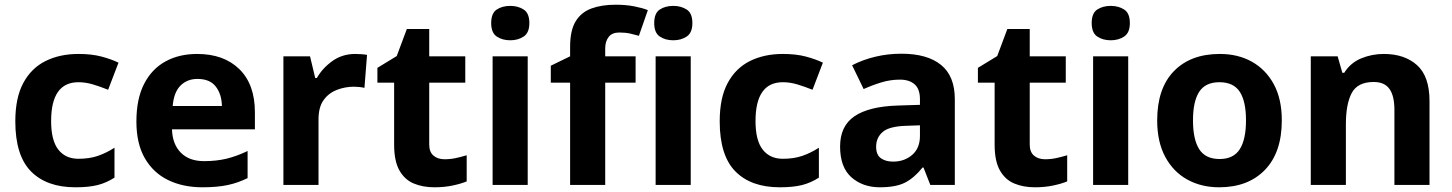

<svg xmlns="http://www.w3.org/2000/svg" viewBox="-20 -785 6163 815"><path d="M300 10Q178 10 111.5 -57.5Q45 -125 45 -270Q45 -370 79 -433Q113 -496 173.5 -526Q234 -556 313 -556Q369 -556 410.5 -545Q452 -534 483 -519L439 -404Q404 -418 373.5 -427Q343 -436 313 -436Q197 -436 197 -271Q197 -189 227.5 -150Q258 -111 313 -111Q360 -111 396 -123.5Q432 -136 466 -158V-31Q432 -9 394.5 0.5Q357 10 300 10Z M817 -556Q930 -556 996 -491.5Q1062 -427 1062 -308V-236H710Q712 -173 747.5 -137Q783 -101 846 -101Q899 -101 942 -111.5Q985 -122 1031 -144V-29Q991 -9 946.5 0.5Q902 10 839 10Q757 10 694 -20.5Q631 -51 595 -113Q559 -175 559 -269Q559 -365 591.5 -428.5Q624 -492 682 -524Q740 -556 817 -556ZM818 -450Q775 -450 746.5 -422Q718 -394 713 -335H922Q921 -385 896 -417.5Q871 -450 818 -450Z M1488 -556Q1499 -556 1514 -555Q1529 -554 1538 -552L1527 -412Q1520 -414 1506.5 -415.5Q1493 -417 1483 -417Q1445 -417 1410 -403.5Q1375 -390 1353.5 -360Q1332 -330 1332 -278V0H1183V-546H1296L1318 -454H1325Q1349 -496 1391 -526Q1433 -556 1488 -556Z M1867 -109Q1892 -109 1915 -114Q1938 -119 1961 -126V-15Q1937 -5 1901.5 2.5Q1866 10 1824 10Q1775 10 1736.5 -6Q1698 -22 1675.5 -61.5Q1653 -101 1653 -171V-434H1582V-497L1664 -547L1707 -662H1802V-546H1955V-434H1802V-171Q1802 -140 1820 -124.5Q1838 -109 1867 -109Z M2146 -760Q2179 -760 2203 -744.5Q2227 -729 2227 -687Q2227 -646 2203 -630Q2179 -614 2146 -614Q2112 -614 2088.5 -630Q2065 -646 2065 -687Q2065 -729 2088.5 -744.5Q2112 -760 2146 -760ZM2220 -546V0H2071V-546Z M2678 -434H2549V0H2400V-434H2318V-506L2400 -546V-586Q2400 -656 2423.5 -694.5Q2447 -733 2490.5 -749Q2534 -765 2593 -765Q2637 -765 2672.5 -758Q2708 -751 2730 -742L2692 -633Q2675 -638 2655 -642.5Q2635 -647 2609 -647Q2578 -647 2563.5 -628Q2549 -609 2549 -580V-546H2678Z M2838 -760Q2871 -760 2895 -744.5Q2919 -729 2919 -687Q2919 -646 2895 -630Q2871 -614 2838 -614Q2804 -614 2780.5 -630Q2757 -646 2757 -687Q2757 -729 2780.5 -744.5Q2804 -760 2838 -760ZM2912 -546V0H2763V-546Z M3290 10Q3168 10 3101.5 -57.5Q3035 -125 3035 -270Q3035 -370 3069 -433Q3103 -496 3163.5 -526Q3224 -556 3303 -556Q3359 -556 3400.5 -545Q3442 -534 3473 -519L3429 -404Q3394 -418 3363.5 -427Q3333 -436 3303 -436Q3187 -436 3187 -271Q3187 -189 3217.5 -150Q3248 -111 3303 -111Q3350 -111 3386 -123.5Q3422 -136 3456 -158V-31Q3422 -9 3384.5 0.5Q3347 10 3290 10Z M3806 -557Q3916 -557 3974.5 -509.5Q4033 -462 4033 -364V0H3929L3900 -74H3896Q3861 -30 3822 -10Q3783 10 3715 10Q3642 10 3594 -32.5Q3546 -75 3546 -163Q3546 -250 3607 -291.5Q3668 -333 3790 -337L3885 -340V-364Q3885 -407 3862.5 -427Q3840 -447 3800 -447Q3760 -447 3722 -435.5Q3684 -424 3646 -407L3597 -508Q3641 -531 3694.5 -544Q3748 -557 3806 -557ZM3827 -251Q3755 -249 3727 -225Q3699 -201 3699 -162Q3699 -128 3719 -113.5Q3739 -99 3771 -99Q3819 -99 3852 -127.5Q3885 -156 3885 -208V-253Z M4416 -109Q4441 -109 4464 -114Q4487 -119 4510 -126V-15Q4486 -5 4450.5 2.5Q4415 10 4373 10Q4324 10 4285.5 -6Q4247 -22 4224.5 -61.5Q4202 -101 4202 -171V-434H4131V-497L4213 -547L4256 -662H4351V-546H4504V-434H4351V-171Q4351 -140 4369 -124.5Q4387 -109 4416 -109Z M4695 -760Q4728 -760 4752 -744.5Q4776 -729 4776 -687Q4776 -646 4752 -630Q4728 -614 4695 -614Q4661 -614 4637.5 -630Q4614 -646 4614 -687Q4614 -729 4637.5 -744.5Q4661 -760 4695 -760ZM4769 -546V0H4620V-546Z M5421 -274Q5421 -138 5349.5 -64Q5278 10 5155 10Q5079 10 5019.5 -23Q4960 -56 4926 -119.5Q4892 -183 4892 -274Q4892 -410 4963 -483Q5034 -556 5158 -556Q5235 -556 5294 -523Q5353 -490 5387 -427.5Q5421 -365 5421 -274ZM5044 -274Q5044 -193 5070.5 -151.5Q5097 -110 5157 -110Q5216 -110 5242.5 -151.5Q5269 -193 5269 -274Q5269 -355 5242.5 -395.5Q5216 -436 5156 -436Q5097 -436 5070.5 -395.5Q5044 -355 5044 -274Z M5854 -556Q5942 -556 5995 -508.5Q6048 -461 6048 -356V0H5899V-319Q5899 -378 5878 -407.5Q5857 -437 5811 -437Q5743 -437 5718 -390.5Q5693 -344 5693 -257V0H5544V-546H5658L5678 -476H5686Q5712 -518 5757.5 -537Q5803 -556 5854 -556Z"/></svg>

Font: Noto Sans Myanmar
Style: Bold
Weight: 700
Designer: Monotype Design Team
Foundry: Monotype Imaging Inc.
Version: Version 2.107; ttfautohint (v1.8.4.7-5d5b)